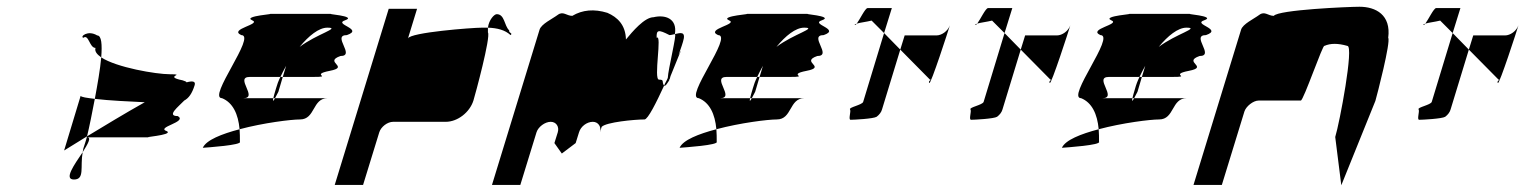

<svg xmlns="http://www.w3.org/2000/svg" viewBox="-20 -736 4520 569"><path d="M227 -624C243 -636 245 -594 263 -594C260 -584 267 -575 280 -566C283 -604 281 -631 268 -631C240 -648 216 -627 227 -624ZM170 -290C170 -290 197 -307 238 -332C245 -361 253 -401 261 -443C237 -446 221 -448 219 -452ZM280 -566C325 -536 443 -516 483 -516C536 -516 461 -510 521 -498C528 -496 532 -494 533 -492C551 -497 560 -495 557 -484C549 -458 539 -445 526 -438C509 -420 472 -392 507 -392C537 -374 439 -359 475 -347C494 -335 391 -329 426 -329H238C252 -329 240 -309 225 -285C226 -289 226 -292 227 -296C229 -303 234 -316 238 -332C286 -361 350 -400 409 -433C366 -435 302 -438 261 -443C269 -486 277 -531 280 -566ZM199 -204C232 -204 217 -241 225 -285C201 -249 168 -204 199 -204Z M581 -298C595 -299 698 -306 691 -316C691 -329 691 -341 690 -353C637 -339 591 -321 581 -298ZM638 -445C593 -445 741 -632 695 -632C656 -650 757 -664 727 -676C698 -689 805 -695 777 -695H964C936 -695 1041 -689 1003 -676C966 -664 1060 -650 1008 -632C962 -632 1035 -570 989 -570C937 -552 1019 -538 957 -526C896 -514 970 -508 907 -508H818L828 -541C822 -530 816 -519 811 -508H720C674 -508 747 -445 701 -445H790C787 -433 791 -437 795 -445H951C905 -445 915 -382 869 -382C843 -382 761 -372 690 -353C686 -398 670 -432 638 -445ZM798 -474C794 -460 791 -451 790 -445H795C799 -453 805 -464 805 -464L818 -508H811C805 -496 801 -485 798 -474ZM868 -597C918 -635 992 -654 950 -654C925 -654 895 -630 868 -597Z M972 -188H1056L1104 -344C1109 -360 1128 -375 1145 -375H1301C1336 -375 1372 -403 1383 -438C1388 -454 1435 -627 1426 -640V-654H1408C1380 -654 1195 -640 1189 -622L1216 -710H1132ZM1426 -654C1429 -678 1445 -694 1452 -694C1476 -694 1474 -660 1489 -646C1487 -638 1501 -638 1493 -632C1477 -647 1454 -653 1426 -654Z M1438 -188H1522L1570 -344C1575 -360 1595 -375 1612 -375C1628 -375 1638 -361 1633 -344L1623 -312L1645 -281L1686 -312L1696 -344C1701 -361 1719 -375 1737 -375C1753 -375 1763 -360 1758 -344L1763 -360C1776 -374 1861 -382 1890 -382C1900 -382 1925 -432 1948 -482C1940 -494 1950 -500 1933 -500C1916 -500 1943 -637 1926 -624C1925 -648 1931 -649 1964 -632C1969 -632 1975 -634 1980 -635C1988 -682 1950 -693 1917 -685C1890 -685 1854 -642 1835 -619C1834 -662 1810 -685 1780 -698C1741 -710 1706 -707 1676 -689C1659 -689 1649 -704 1633 -692C1617 -680 1584 -665 1579 -648ZM1980 -634V-635C1997 -639 2014 -644 2004 -612C2004 -612 1999 -595 1991 -573C1997 -585 1999 -589 1996 -580C1999 -591 1983 -548 1969 -515C1966 -509 1966 -504 1964 -500H1963L1962 -498L1964 -499C1961 -494 1959 -491 1958 -490C1954 -483 1949 -480 1948 -482C1951 -490 1956 -497 1959 -505C1960 -530 1987 -639 1980 -634ZM1964 -499V-500Z M1994 -298C2008 -299 2111 -306 2104 -316C2104 -329 2104 -341 2103 -353C2050 -339 2004 -321 1994 -298ZM2051 -445C2006 -445 2154 -632 2108 -632C2069 -650 2170 -664 2140 -676C2111 -689 2218 -695 2190 -695H2377C2349 -695 2454 -689 2416 -676C2379 -664 2473 -650 2421 -632C2375 -632 2448 -570 2402 -570C2350 -552 2432 -538 2370 -526C2309 -514 2383 -508 2320 -508H2231L2241 -541C2235 -530 2229 -519 2224 -508H2133C2087 -508 2160 -445 2114 -445H2203C2200 -433 2204 -437 2208 -445H2364C2318 -445 2328 -382 2282 -382C2256 -382 2174 -372 2103 -353C2099 -398 2083 -432 2051 -445ZM2211 -474C2207 -460 2204 -451 2203 -445H2208C2212 -453 2218 -464 2218 -464L2231 -508H2224C2218 -496 2214 -485 2211 -474ZM2281 -597C2331 -635 2405 -654 2363 -654C2338 -654 2308 -630 2281 -597Z M2513 -662C2514 -661 2517 -663 2519 -666C2516 -665 2512 -663 2513 -662ZM2519 -666C2528 -678 2544 -712 2551 -712H2623L2600 -638L2563 -675C2547 -671 2528 -669 2519 -666ZM2499 -412C2503 -406 2493 -381 2501 -381C2510 -381 2569 -384 2578 -390C2586 -396 2592 -404 2594 -412L2648 -589L2600 -638L2538 -434C2535 -425 2495 -418 2499 -412ZM2648 -589 2661 -631H2755C2771 -631 2789 -644 2795 -661C2791 -647 2738 -484 2734 -490C2729 -497 2744 -500 2736 -500ZM2795 -661V-662Z M2870 -662C2871 -661 2874 -663 2876 -666C2873 -665 2869 -663 2870 -662ZM2876 -666C2885 -678 2901 -712 2908 -712H2980L2957 -638L2920 -675C2904 -671 2885 -669 2876 -666ZM2856 -412C2860 -406 2850 -381 2858 -381C2867 -381 2926 -384 2935 -390C2943 -396 2949 -404 2951 -412L3005 -589L2957 -638L2895 -434C2892 -425 2852 -418 2856 -412ZM3005 -589 3018 -631H3112C3128 -631 3146 -644 3152 -661C3148 -647 3095 -484 3091 -490C3086 -497 3101 -500 3093 -500ZM3152 -661V-662Z M3127 -298C3141 -299 3244 -306 3237 -316C3237 -329 3237 -341 3236 -353C3183 -339 3137 -321 3127 -298ZM3184 -445C3139 -445 3287 -632 3241 -632C3202 -650 3303 -664 3273 -676C3244 -689 3351 -695 3323 -695H3510C3482 -695 3587 -689 3549 -676C3512 -664 3606 -650 3554 -632C3508 -632 3581 -570 3535 -570C3483 -552 3565 -538 3503 -526C3442 -514 3516 -508 3453 -508H3364L3374 -541C3368 -530 3362 -519 3357 -508H3266C3220 -508 3293 -445 3247 -445H3336C3333 -433 3337 -437 3341 -445H3497C3451 -445 3461 -382 3415 -382C3389 -382 3307 -372 3236 -353C3232 -398 3216 -432 3184 -445ZM3344 -474C3340 -460 3337 -451 3336 -445H3341C3345 -453 3351 -464 3351 -464L3364 -508H3357C3351 -496 3347 -485 3344 -474ZM3414 -597C3464 -635 3538 -654 3496 -654C3471 -654 3441 -630 3414 -597Z M3517 -188H3601L3668 -406C3673 -421 3694 -438 3710 -438H3835C3843 -438 3901 -607 3905 -600C3923 -608 3945 -608 3973 -600C3993 -600 3950 -372 3937 -330L3955 -187L4056 -437C4061 -454 4102 -612 4094 -624C4103 -692 4057 -716 4009 -716C3977 -716 3768 -707 3755 -689C3738 -689 3728 -704 3712 -692C3696 -680 3663 -665 3658 -648Z M4198 -662C4199 -661 4202 -663 4204 -666C4201 -665 4197 -663 4198 -662ZM4204 -666C4213 -678 4229 -712 4236 -712H4308L4285 -638L4248 -675C4232 -671 4213 -669 4204 -666ZM4184 -412C4188 -406 4178 -381 4186 -381C4195 -381 4254 -384 4263 -390C4271 -396 4277 -404 4279 -412L4333 -589L4285 -638L4223 -434C4220 -425 4180 -418 4184 -412ZM4333 -589 4346 -631H4440C4456 -631 4474 -644 4480 -661C4476 -647 4423 -484 4419 -490C4414 -497 4429 -500 4421 -500ZM4480 -661V-662Z"/></svg>

Font: bitstorm
Style: obl
Weight: 400
Version: Version 0.2